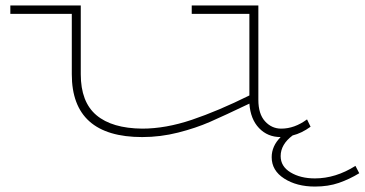

<svg xmlns="http://www.w3.org/2000/svg" viewBox="-20 -491 1341 706"><path d="M1301 146Q1265 168 1226 181.5Q1187 195 1138 195Q1071 195 1025 165.5Q979 136 979 87Q979 46 1012 13Q964 13 932.5 -20Q901 -53 897 -110Q805 -66 752.5 -43Q700 -20 635 -3.5Q570 13 503 13Q244 13 244 -218V-440H18V-471H277V-218Q277 -116 334.5 -67.5Q392 -19 503 -18Q589 -18 685.5 -50.5Q782 -83 897 -140V-440H685V-471H930V-124Q930 -72 954.5 -45Q979 -18 1014 -18Q1063 -18 1109 -52L1122 -25Q1089 -1 1056 7Q1012 40 1012 83Q1012 121 1048.5 143Q1085 165 1138 165Q1214 165 1287 119Z"/></svg>

Font: BioRhyme Expanded ExtraLight
Style: Regular
Weight: 275
Width: 7
Designer: Aoife Mooney
Foundry: Aoife Mooney Type
Version: Version 1.000